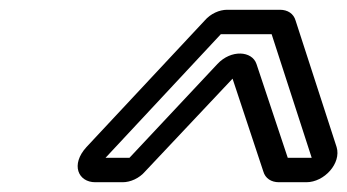

<svg xmlns="http://www.w3.org/2000/svg" viewBox="-20 -714 711 393"><path d="M399 -672 157 -413C124 -377 140 -341 175 -341H231C247 -341 265 -349 277 -363L456 -553L519 -363C523 -349 535 -341 551 -341H607C644 -341 679 -380 669 -413L585 -672C581 -686 569 -694 553 -694H445C429 -694 411 -686 399 -672ZM432 -644H536L618 -391H569L505 -583C496 -610 453 -613 425 -583L245 -391H196Z"/></svg>

Font: DIN Rundschrift
Style: MittelKontKu
Weight: 400
Version: Version 1.027